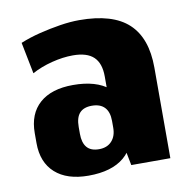

<svg xmlns="http://www.w3.org/2000/svg" viewBox="-68 -618 692 697"><g transform="rotate(-10 278.5 -270.0)"><path d="M324 -199V-334Q324 -382 299.5 -405.5Q275 -429 223 -429Q186 -429 145 -418.5Q104 -408 71 -390L48 -506Q82 -520 120.5 -529.5Q159 -539 197 -545Q235 -551 268 -551Q391 -551 449 -497Q507 -443 507 -334V0H363ZM204 11Q125 11 81.5 -28Q38 -67 38 -138V-175Q38 -246 81.5 -284.5Q125 -323 205 -323Q290 -323 336 -285Q382 -247 382 -176V-139Q382 -67 336 -28Q290 11 204 11ZM258 -77Q288 -77 305 -95.5Q322 -114 322 -145V-170Q322 -203 306 -220Q290 -237 259 -237Q229 -237 214 -220.5Q199 -204 199 -169V-144Q199 -111 213.5 -94Q228 -77 258 -77Z"/></g></svg>

Font: Pathway Extreme Condensed ExtraBold
Style: Regular
Weight: 800
Width: 3
Version: Version 1.001;gftools[0.9.26]